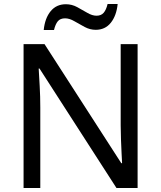

<svg xmlns="http://www.w3.org/2000/svg" viewBox="-20 -933 800 953"><path d="M663 0H558L176 -593H172Q174 -558 177 -506Q180 -454 180 -399V0H97V-714H201L582 -123H586Q585 -139 583.5 -171Q582 -203 580.5 -241Q579 -279 579 -311V-714H663ZM197 -784Q203 -843 231.5 -877.5Q260 -912 307 -912Q337 -912 363.5 -897.5Q390 -883 414 -869Q438 -855 459 -855Q482 -855 494.5 -869.5Q507 -884 514 -913H564Q558 -855 530 -820Q502 -785 455 -785Q427 -785 400.5 -799Q374 -813 349.5 -827.5Q325 -842 303 -842Q279 -842 267 -827.5Q255 -813 248 -784Z"/></svg>

Font: Noto Sans Pahawh Hmong
Style: Regular
Weight: 400
Designer: Monotype Design Team
Foundry: Monotype Imaging Inc.
Version: Version 2.001; ttfautohint (v1.8.4.7-5d5b)